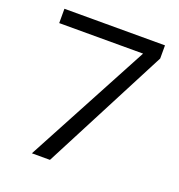

<svg xmlns="http://www.w3.org/2000/svg" viewBox="-124 -779 822 882"><g transform="rotate(20 287.5 -337.5)"><path d="M128.3 0 451.7 -605H41.7V-675H533.3V-610.8L216.7 0Z"/></g></svg>

Font: Funnel Display Light Light
Style: Regular
Weight: 300
Version: Version 1.000